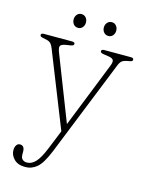

<svg xmlns="http://www.w3.org/2000/svg" viewBox="-126 -693 776 1010"><g transform="rotate(15 262.0 -188.0)"><path d="M205.5 111 247 8.5 84.5 -400Q75.5 -422.5 64.5 -429.8Q53.5 -437 27.5 -441Q10.5 -443.5 10.5 -453Q10.5 -463 25.5 -463H179.5Q194.5 -463 194.5 -453Q194.5 -443.5 177.5 -441L152.5 -437Q126.5 -432.5 122.5 -422.2Q118.5 -412 129 -386L265.5 -36L406.5 -390.5Q416 -413.5 411.2 -423.5Q406.5 -433.5 383.5 -437L356.5 -441Q339 -443.5 339 -453Q339 -463 354.5 -463H499.5Q514.5 -463 514.5 -453Q514.5 -449 511.5 -445.8Q508.5 -442.5 498 -441Q470 -436.5 459.5 -429.2Q449 -422 440.5 -400L231.5 121Q203 191 175 215Q147 239 111 239Q71.5 239 50.2 217.5Q29 196 29 169.5Q29 152 36.2 141.5Q43.5 131 55 131Q80.5 131 80.5 164.5V178Q80.5 198 90.2 206Q100 214 114 214Q139.5 214 161 191Q182.5 168 205.5 111ZM190.5 -540Q175.5 -540 166.2 -551Q157 -562 157 -577.5Q157 -593 166.2 -604Q175.5 -615 190.5 -615Q205.5 -615 214.8 -604Q224 -593 224 -577.5Q224 -562 214.8 -551Q205.5 -540 190.5 -540ZM355.5 -540Q340.5 -540 331 -551Q321.5 -562 321.5 -577.5Q321.5 -593 331 -604Q340.5 -615 355.5 -615Q370.5 -615 379.8 -604Q389 -593 389 -577.5Q389 -562 379.8 -551Q370.5 -540 355.5 -540Z"/></g></svg>

Font: Fraunces 9pt S050 Thin
Style: Regular
Weight: 100
Version: Version 1.000; ttfautohint (v1.8.3)